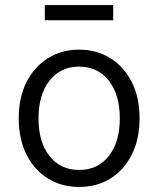

<svg xmlns="http://www.w3.org/2000/svg" viewBox="-20 -726 625 758"><path d="M292 12Q223 12 169 -21.5Q115 -55 84.5 -116Q54 -177 54 -259Q54 -341 84.5 -401.5Q115 -462 169 -496Q223 -530 292 -530Q362 -530 416 -496Q470 -462 500.5 -401.5Q531 -341 531 -259Q531 -177 500.5 -116Q470 -55 416.5 -21.5Q363 12 292 12ZM292 -55Q366 -55 409.5 -110Q453 -165 453 -259Q453 -352 409.5 -407.5Q366 -463 292 -463Q219 -463 175.5 -407.5Q132 -352 132 -259Q132 -165 175.5 -110Q219 -55 292 -55ZM157 -646V-706H427V-646Z"/></svg>

Font: Ubuntu Sans
Style: Regular
Weight: 400
Designer: Dalton Maag Ltd
Foundry: Dalton Maag Ltd
Version: Version 1.006; ttfautohint (v1.8.4.7-5d5b)